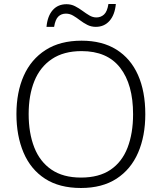

<svg xmlns="http://www.w3.org/2000/svg" viewBox="-20 -928 808 958"><path d="M705 -358Q705 -249 669 -166Q633 -83 561.5 -36.5Q490 10 384 10Q276 10 204.5 -36.5Q133 -83 97.5 -166.5Q62 -250 62 -359Q62 -468 98.5 -550Q135 -632 207.5 -678.5Q280 -725 387 -725Q490 -725 561 -680.5Q632 -636 668.5 -554Q705 -472 705 -358ZM123 -359Q123 -264 151 -192.5Q179 -121 237 -81.5Q295 -42 384 -42Q474 -42 531.5 -81Q589 -120 616.5 -191.5Q644 -263 644 -358Q644 -507 579.5 -590Q515 -673 387 -673Q298 -673 239 -633.5Q180 -594 151.5 -523.5Q123 -453 123 -359ZM212 -794Q217 -848 243 -877.5Q269 -907 312 -907Q335 -907 354.5 -897Q374 -887 391.5 -874Q409 -861 426 -851Q443 -841 461 -841Q483 -841 499 -855.5Q515 -870 521 -908H558Q553 -854 526.5 -824Q500 -794 458 -794Q435 -794 415.5 -804Q396 -814 379 -827Q362 -840 345 -850Q328 -860 309 -860Q286 -860 271 -845.5Q256 -831 250 -794Z"/></svg>

Font: Noto Sans Arabic UI Lt
Style: Regular
Weight: 300
Designer: Monotype Design Team, Nadine Chahine and Nizar Qandah
Foundry: Monotype Imaging Inc.
Version: Version 2.010; ttfautohint (v1.8.4.7-5d5b)